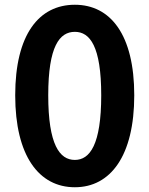

<svg xmlns="http://www.w3.org/2000/svg" viewBox="-20 -774 629 808"><path d="M295 14C445 14 545 -118 545 -373C545 -628 445 -754 295 -754C144 -754 44 -629 44 -373C44 -118 144 14 295 14ZM295 -101C231 -101 183 -165 183 -373C183 -580 231 -640 295 -640C358 -640 406 -580 406 -373C406 -165 358 -101 295 -101Z"/></svg>

Font: Source Han Sans SC Bold
Style: Regular
Weight: 700
Designer: Ryoko NISHIZUKA (kana & ideographs); Paul D. Hunt (Latin, Greek & Cyrillic); Wenlong ZHANG (bopomofo); Sandoll Communica
Foundry: Adobe Systems Incorporated
Version: Version 1.001;PS 1.001;hotconv 1.0.78;makeotf.lib2.5.61930